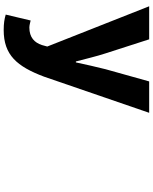

<svg xmlns="http://www.w3.org/2000/svg" viewBox="86 -655 828 1040"><g transform="rotate(90 500.0 -135.0)"><path d="M143 259C278 259 340 187 395 41L591 -529H421L355 -293C342 -239 329 -186 318 -132H313C298 -188 286 -241 269 -293L193 -529H14L232 23L224 52C211 92 183 120 129 120C116 120 101 115 91 113L59 248C83 255 106 259 143 259Z"/></g></svg>

Font: コーポレート・ロゴ ver3 Bold
Style: Regular
Weight: 700
Designer: [KANA_main] LOGOTYPE.JP [Source Han Sans] Ryoko NISHIZUKA 西塚涼子 (kana, bopomofo & ideographs); Paul D. Hunt (Latin, Greek
Version: Version 12.001;FEAKit 1.0